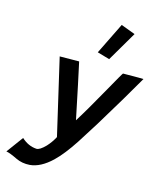

<svg xmlns="http://www.w3.org/2000/svg" viewBox="-224 -730 868 1042"><g transform="rotate(15 210.5 -208.5)"><path d="M329 -640 409 -610 311 -443 242 -463ZM519 -387Q454 -273 343 -91Q334 -76 266 31Q212 114 165 159Q103 218 43 223Q0 226 -35 209Q-78 188 -98 185L-29 91Q9 126 55 129Q74 130 106 97Q130 71 147 39Q81 -245 48 -388L157 -389Q177 -299 223 -76Q266 -144 341 -278Q402 -387 404 -387Q518 -388 519 -387Z"/></g></svg>

Font: GFS Neohellenic Rg
Style: Bold Italic
Weight: 700
Italic angle: -12°
Designer: Designed by Takis Katsoulidis and George D. Matthiopoulos.
Foundry: Designed by Takis Katsoulidis and George D. Matthiopoulos.
Version: Version 1.0